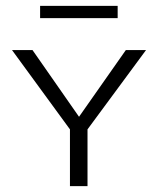

<svg xmlns="http://www.w3.org/2000/svg" viewBox="-20 -636 540 656"><path d="M382 -574H117V-616H382ZM279 -194V0H219V-194L21 -465H91L250 -237L410 -465H479Z"/></svg>

Font: Ysabeau SC Semilight
Style: Regular
Weight: 300
Designer: Christian Thalmann (Catharsis Fonts)
Version: Version 0.003